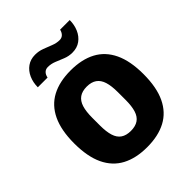

<svg xmlns="http://www.w3.org/2000/svg" viewBox="-206 -843 975 975"><g transform="rotate(-45 282.0 -355.5)"><path d="M282 12Q202 12 146.5 -17.5Q91 -47 62 -108Q33 -169 33 -264Q33 -358 62 -419Q91 -480 146.5 -509.5Q202 -539 282 -539Q362 -539 417.5 -509.5Q473 -480 502 -419Q531 -358 531 -264Q531 -169 502 -108Q473 -47 417.5 -17.5Q362 12 282 12ZM282 -105Q315 -105 335.5 -119Q356 -133 365 -162Q374 -191 374 -235V-291Q374 -336 365 -365Q356 -394 335.5 -408.5Q315 -423 282 -423Q249 -423 228.5 -408.5Q208 -394 199 -365Q190 -336 190 -291V-235Q190 -191 199 -162Q208 -133 228.5 -119Q249 -105 282 -105ZM104 -596Q104 -631 117 -660Q130 -689 154 -706Q178 -723 211 -723Q237 -723 261 -714Q285 -705 307.5 -696Q330 -687 352 -687Q367 -687 377 -696.5Q387 -706 391 -723H460Q460 -689 447.5 -660Q435 -631 411 -613.5Q387 -596 353 -596Q327 -596 303.5 -605.5Q280 -615 258 -624Q236 -633 213 -633Q197 -633 187 -623Q177 -613 174 -596Z"/></g></svg>

Font: Archivo SemiCondensed ExtraBold
Style: Regular
Weight: 800
Width: 4
Designer: Hector Gatti
Foundry: Omnibus-Type
Version: Version 2.001